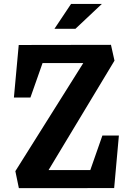

<svg xmlns="http://www.w3.org/2000/svg" viewBox="-20 -959 660 979"><path d="M58.3 -86.3 429.6 -677.2 445.7 -637.5H149L204.3 -658.2L135.1 -461.6H50.9L75.5 -729.6L545.8 -730.4L563.8 -649.8L205 -54.3L193 -91.8H488.6L433.2 -71.1L502.1 -268H586.2L562.1 0L76.2 0.4ZM499.4 -939H342.3L257.6 -812.1H364.6Z"/></svg>

Font: Monaspace Xenon Var
Style: Regular
Weight: 400
Designer: Riley Cran and the Lettermatic Team
Version: Version 1.000 (Monaspace Xenon Var)